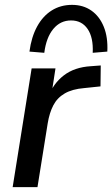

<svg xmlns="http://www.w3.org/2000/svg" viewBox="-20 -769 461 789"><path d="M32 0 110 -488H208L190 -371H179Q198 -425 242 -459Q286 -493 354 -497L394 -500L393 -414L326 -407Q277 -403 246 -385Q215 -367 199 -336Q183 -305 176 -262L134 0ZM162 -552 101 -557Q109 -617 132.5 -660Q156 -703 192.5 -726Q229 -749 276 -749Q322 -749 355.5 -725.5Q389 -702 406.5 -659Q424 -616 421 -557L361 -552Q364 -615 340 -650Q316 -685 272 -685Q228 -685 199 -650Q170 -615 162 -552Z"/></svg>

Font: Nunito Sans 12pt ExtraLight 12pt SemiBold
Style: Italic
Weight: 600
Italic angle: -9°
Version: Version 3.101;gftools[0.9.27]